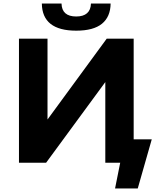

<svg xmlns="http://www.w3.org/2000/svg" viewBox="-20 -918 900 1083"><path d="M216 -898H327Q329 -825 410 -825Q450 -825 471 -843.5Q492 -862 493 -898H604Q603 -823 555 -784Q507 -745 410 -745Q218 -745 216 -898ZM836 -132 757 145H629L658 0H574V-455L240 0H87V-700H248V-244L582 -700H734V-132Z"/></svg>

Font: mBank
Style: Bold
Weight: 700
Designer: Julieta Ulanovsky
Foundry: Julieta Ulanovsky
Version: Version 7.200